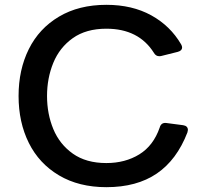

<svg xmlns="http://www.w3.org/2000/svg" viewBox="-20 -764 839 796"><path d="M57 -366Q57 -475 99.5 -560.5Q142 -646 224.5 -695Q307 -744 421 -744Q528 -744 607 -700.5Q686 -657 731 -580Q735 -573 735 -567Q735 -554 717 -549L649 -532Q646 -531 640 -531Q626 -531 618 -545Q555 -645 421 -645Q337 -645 282 -606Q227 -567 201 -503.5Q175 -440 175 -366Q175 -292 201 -229Q227 -166 282 -127Q337 -88 421 -88Q499 -88 557.5 -124Q616 -160 642 -235Q648 -257 670 -254L739 -245Q759 -242 759 -225Q759 -223 757 -215Q713 -101 630 -44.5Q547 12 421 12Q307 12 224.5 -37Q142 -86 99.5 -171.5Q57 -257 57 -366Z"/></svg>

Font: Shippori Gothic B2 Bold
Style: Regular
Weight: 700
Designer: FONTDASU
Foundry: FONTDASU / Google Inc. / but / Adobe
Version: Version 1.130